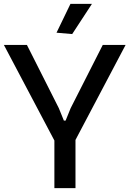

<svg xmlns="http://www.w3.org/2000/svg" viewBox="-21 -972 669 992"><path d="M260 -246 -1 -740H118L283 -413L309 -349H318L344 -413L510 -740H628L369 -249V0H260ZM271 -803 343 -952H454L352 -796Z"/></svg>

Font: Encode Sans Narrow
Style: Medium
Weight: 500
Designer: Pablo Impallari, Andres Torresi
Foundry: Pablo Impallari, Andres Torresi
Version: Version 1.000; ttfautohint (v1.00) -l 8 -r 50 -G 200 -x 14 -